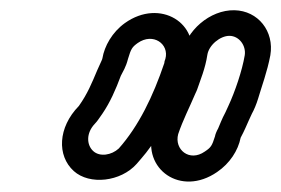

<svg xmlns="http://www.w3.org/2000/svg" viewBox="-20 -703 549 375"><path d="M385 -596C388 -615 410 -633 428 -633C447 -633 461 -614 458 -595C453 -565 439 -524 426 -496L420 -483C413 -470 410 -461 406 -452C403 -447 400 -439 400 -437C394 -418 392 -415 380 -407C350 -386 320 -411 328 -441C337 -468 350 -493 361 -519C363 -523 365 -528 365 -528C371 -546 381 -569 385 -596ZM335 -596C331 -576 324 -559 317 -535C305 -511 290 -481 279 -447C257 -373 333 -318 404 -367C429 -384 445 -409 450 -434C458 -449 461 -457 466 -468L472 -481C476 -488 481 -500 484 -510C491 -534 502 -563 508 -595C516 -642 484 -682 438 -683C390 -684 343 -643 335 -596ZM162 -408C149 -420 148 -443 165 -461C168 -464 171 -468 173 -471L180 -481C195 -503 206 -528 216 -555C220 -563 226 -572 230 -588C236 -608 238 -611 249 -619C279 -640 311 -617 303 -588C302 -585 301 -583 301 -580C279 -515 251 -457 212 -413C198 -400 175 -396 162 -408ZM247 -383C259 -397 271 -410 285 -433C311 -477 333 -523 350 -574C351 -577 351 -581 352 -584C372 -657 293 -707 224 -658C199 -640 184 -613 180 -589C180 -587 176 -580 170 -566C159 -540 151 -520 134 -496C93 -454 91 -399 124 -369C155 -341 216 -348 247 -383Z"/></svg>

Font: Blanket
Style: BdOutlineObl
Weight: 700
Foundry: Cannot Into Space Fonts
Version: Version 0.9